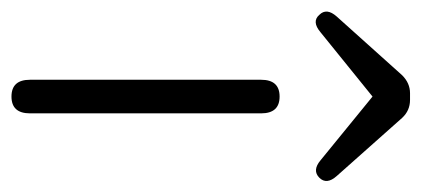

<svg xmlns="http://www.w3.org/2000/svg" viewBox="-256 -528 752 343"><g transform="rotate(90 120.5 -356.0)"><path d="M121 0Q91 0 91 -33V-446Q91 -479 121 -479Q151 -479 151 -446V-33Q151 0 121 0ZM83 -698Q97 -712 115 -712H127Q146 -712 159 -698L263 -581Q279 -563 266 -550Q253 -537 235 -552L121 -645L6 -552Q-13 -536 -25 -550Q-38 -563 -22 -581Z"/></g></svg>

Font: Zen Maru Gothic
Style: Regular
Weight: 400
Designer: Yoshimichi Ohira
Foundry: Positype
Version: Version 1.002